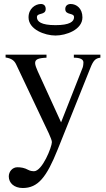

<svg xmlns="http://www.w3.org/2000/svg" viewBox="-20 -724 531 962"><path d="M393 -637C393 -681 364 -704 334 -704C320 -704 307 -696 307 -679C307 -646 351 -662 351 -638C351 -616 330 -598 258 -598C186 -598 165 -616 165 -638C165 -662 209 -646 209 -679C209 -696 199 -704 185 -704C157 -704 123 -681 123 -637C123 -576 205 -546 258 -546C311 -546 393 -575 393 -637ZM483 -450H350V-435C381 -435 398 -427 398 -411C398 -407 397 -392 394 -385L286 -111L169 -367C163 -381 156 -397 156 -408C156 -426 170 -433 213 -435V-450H8V-436C34 -432 51 -423 61 -401L195 -118C214 -78 240 -27 240 -12C240 12 192 134 150 134C144 134 132 133 121 127C103 117 85 114 67 114C43 114 24 135 24 160C24 193 51 218 94 218C170 218 213 165 269 25L433 -384C448 -422 459 -432 483 -435Z"/></svg>

Font: STIXGeneral
Style: Regular
Weight: 400
Designer: MicroPress Inc., with final additions and corrections provided by Coen Hoffman, Elsevier (retired)
Version: Version 1.1.0